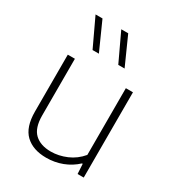

<svg xmlns="http://www.w3.org/2000/svg" viewBox="-192 -927 969 1054"><g transform="rotate(30 292.0 -399.5)"><path d="M81.5 -180.5V-540.5H126.5V-181.5Q126.5 -102.5 163.2 -67.8Q200 -33 266 -33Q315.5 -33 364.8 -54Q414 -75 449.5 -117.5V-540.5H494.5V0H455.5L452 -62.5H447.5Q410 -27.5 362 -9.2Q314 9 261 9Q177 9 129.2 -36.2Q81.5 -81.5 81.5 -180.5ZM186.5 -630.5 103 -808H147L226.5 -630.5ZM349.5 -630.5 266 -808H310L389.5 -630.5Z"/></g></svg>

Font: Encode Sans Semi Expanded ExLight
Style: Regular
Weight: 275
Width: 6
Designer: Multiple Designers
Foundry: Impallari Type
Version: Version 2.000